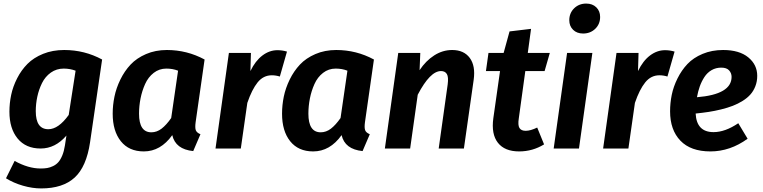

<svg xmlns="http://www.w3.org/2000/svg" viewBox="-20 -823 4229 1064"><path d="M335.9 -545.9Q448.2 -545.9 545.9 -493.2L479 -34.2Q459 101.1 393.6 161.1Q328.1 221.2 208 221.2Q159.7 221.2 107.2 206.1Q54.7 190.9 13.2 165L61 68.8Q136.7 110.8 205.1 110.8Q225.1 110.8 241.2 108.2Q257.3 105.5 274.2 97.4Q291 89.4 303.2 75.7Q315.4 62 325.2 38.3Q335 14.6 339.8 -17.1L348.1 -71.8Q286.6 0 205.1 0Q123 0 77.6 -55.4Q32.2 -110.8 32.2 -204.1Q32.2 -251 42 -297.4Q51.8 -343.8 75 -389.2Q98.1 -434.6 132.3 -469Q166.5 -503.4 219 -524.7Q271.5 -545.9 335.9 -545.9ZM333 -442.9Q293 -442.9 261.7 -420.7Q230.5 -398.4 212.9 -362.8Q195.3 -327.1 186.8 -287.4Q178.2 -247.6 178.2 -207Q178.2 -106.9 248 -106.9Q303.7 -106.9 360.8 -186L398.9 -431.2Q368.2 -442.9 333 -442.9Z M904.8 -545.9Q1016.1 -545.9 1113.8 -493.2L1064 -145Q1060.1 -115.7 1064.9 -101.8Q1069.8 -87.9 1090.8 -79.1L1050.8 14.2Q952.6 4.4 934.6 -74.2Q870.1 16.1 776.9 16.1Q694.8 16.1 649.7 -40.3Q604.5 -96.7 604.5 -192.9Q604.5 -240.2 614.3 -287.6Q624 -335 647 -382.1Q669.9 -429.2 703.6 -465.1Q737.3 -501 789.3 -523.4Q841.3 -545.9 904.8 -545.9ZM901.9 -442.9Q862.3 -442.9 831.8 -419.2Q801.3 -395.5 784.2 -357.4Q767.1 -319.3 758.8 -277.3Q750.5 -235.4 750.5 -192.9Q750.5 -89.8 818.8 -89.8Q849.1 -89.8 875.5 -110.1Q901.9 -130.4 928.7 -168.9L966.8 -431.2Q937.5 -442.9 901.9 -442.9Z M1517.6 -544.9Q1544.4 -544.9 1570.3 -537.1L1530.8 -398.9Q1508.3 -405.8 1486.3 -405.8Q1439.5 -405.8 1407.7 -366.5Q1376 -327.1 1350.6 -252.9L1314.5 0H1174.3L1248.5 -529.8H1370.6L1367.7 -429.2Q1395 -485.8 1434.1 -515.4Q1473.1 -544.9 1517.6 -544.9Z M1843.3 -545.9Q1954.6 -545.9 2052.2 -493.2L2002.4 -145Q1998.5 -115.7 2003.4 -101.8Q2008.3 -87.9 2029.3 -79.1L1989.3 14.2Q1891.1 4.4 1873 -74.2Q1808.6 16.1 1715.3 16.1Q1633.3 16.1 1588.1 -40.3Q1543 -96.7 1543 -192.9Q1543 -240.2 1552.7 -287.6Q1562.5 -335 1585.4 -382.1Q1608.4 -429.2 1642.1 -465.1Q1675.8 -501 1727.8 -523.4Q1779.8 -545.9 1843.3 -545.9ZM1840.3 -442.9Q1800.8 -442.9 1770.3 -419.2Q1739.7 -395.5 1722.7 -357.4Q1705.6 -319.3 1697.3 -277.3Q1689 -235.4 1689 -192.9Q1689 -89.8 1757.3 -89.8Q1787.6 -89.8 1814 -110.1Q1840.3 -130.4 1867.2 -168.9L1905.3 -431.2Q1876 -442.9 1840.3 -442.9Z M2485.8 -545.9Q2550.8 -545.9 2583.3 -502Q2615.7 -458 2605 -380.9L2550.8 0H2411.1L2460.9 -355Q2466.3 -396.5 2456.3 -412.8Q2446.3 -429.2 2423.8 -429.2Q2363.3 -429.2 2294.9 -297.9L2252.9 0H2112.8L2187 -529.8H2309.1L2305.2 -434.1Q2339.8 -486.3 2386.5 -516.1Q2433.1 -545.9 2485.8 -545.9Z M2891.1 -429.2 2855 -167Q2849.1 -129.4 2858.6 -113.8Q2868.2 -98.1 2893.1 -98.1Q2919.9 -98.1 2957 -116.2L2995.1 -22.9Q2931.6 16.1 2856.9 16.1Q2776.9 16.1 2739.3 -31.7Q2701.7 -79.6 2713.9 -168L2751 -429.2H2672.9L2687 -529.8H2771L2803.7 -648.9L2922.9 -663.1L2904.8 -529.8H3026.9L2998 -429.2Z M3211.4 -637.2Q3176.8 -637.2 3155.8 -658Q3134.8 -678.7 3134.8 -710.9Q3134.8 -750.5 3161.6 -776.9Q3188.5 -803.2 3228.5 -803.2Q3263.2 -803.2 3284.4 -782.5Q3305.7 -761.7 3305.7 -729Q3305.7 -689.5 3278.6 -663.3Q3251.5 -637.2 3211.4 -637.2ZM3262.7 -529.8 3188.5 0H3048.3L3122.6 -529.8Z M3665.5 -544.9Q3692.4 -544.9 3718.3 -537.1L3678.7 -398.9Q3656.2 -405.8 3634.3 -405.8Q3587.4 -405.8 3555.7 -366.5Q3523.9 -327.1 3498.5 -252.9L3462.4 0H3322.3L3396.5 -529.8H3518.6L3515.6 -429.2Q3543 -485.8 3582 -515.4Q3621.1 -544.9 3665.5 -544.9Z M4176.3 -402.8Q4176.3 -371.6 4166 -345.2Q4155.8 -318.8 4138.4 -299.3Q4121.1 -279.8 4095.2 -263.7Q4069.3 -247.6 4040.8 -236.6Q4012.2 -225.6 3976.6 -216.8Q3940.9 -208 3907.5 -202.9Q3874 -197.8 3835 -193.8Q3840.3 -90.8 3934.1 -90.8Q3998.5 -90.8 4071.3 -140.1L4123 -54.2Q4025.9 16.1 3917 16.1Q3807.6 16.1 3750.5 -43.5Q3693.4 -103 3693.4 -206.1Q3693.4 -252 3702.6 -297.4Q3711.9 -342.8 3734.4 -388.2Q3756.8 -433.6 3789.6 -468.3Q3822.3 -502.9 3873.5 -524.4Q3924.8 -545.9 3987.3 -545.9Q4077.1 -545.9 4126.7 -505.1Q4176.3 -464.4 4176.3 -402.8ZM3842.3 -284.2Q4034.2 -299.8 4034.2 -397Q4034.2 -417.5 4020.5 -432.9Q4006.8 -448.2 3977.1 -448.2Q3947.3 -448.2 3923.3 -434.3Q3899.4 -420.4 3883.5 -396Q3867.7 -371.6 3857.9 -344Q3848.1 -316.4 3842.3 -284.2Z"/></svg>

Font: FiraGO SemiBold
Style: Italic
Weight: 600
Italic angle: -8°
Designer: bBox Type GmbH
Foundry: bBox Type GmbH
Version: Version 1.001;PS 001.001;hotconv 1.0.88;makeotf.lib2.5.64775